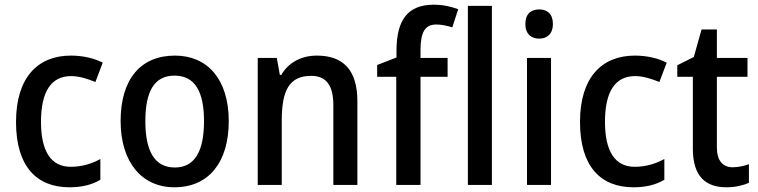

<svg xmlns="http://www.w3.org/2000/svg" viewBox="-20 -785 3219 815"><path d="M275 10C328 10 371 -1 406 -22V-110C369 -90 328 -77 280 -77C197 -77 154 -142 154 -268C154 -396 197 -462 282 -462C316 -462 353 -450 385 -437L416 -519C382 -537 333 -549 281 -549C140 -549 48 -456 48 -267C48 -78 136 10 275 10Z M951 -271C951 -450 859 -549 723 -549C575 -549 492 -447 492 -271C492 -97 582 10 720 10C868 10 951 -98 951 -271ZM597 -270C597 -396 634 -464 721 -464C808 -464 846 -395 846 -271C846 -145 808 -74 722 -74C635 -74 597 -146 597 -270Z M1325 -549C1261 -549 1205 -521 1174 -467H1168L1155 -539H1074V0H1176V-273C1176 -400 1207 -463 1301 -463C1366 -463 1395 -421 1395 -338V0H1497V-355C1497 -489 1436 -549 1325 -549Z M1880 -459V-539H1765V-572C1765 -650 1785 -681 1832 -681C1856 -681 1879 -675 1900 -669L1925 -746C1894 -757 1861 -765 1821 -765C1713 -765 1663 -703 1663 -569V-541L1581 -509V-459H1662V0H1765V-459Z M2068 0V-760H1966V0Z M2269 -745C2234 -745 2210 -726 2210 -683C2210 -641 2235 -621 2269 -621C2302 -621 2327 -641 2327 -683C2327 -726 2303 -745 2269 -745ZM2319 -539H2217V0H2319Z M2669 10C2722 10 2765 -1 2800 -22V-110C2763 -90 2722 -77 2674 -77C2591 -77 2548 -142 2548 -268C2548 -396 2591 -462 2676 -462C2710 -462 2747 -450 2779 -437L2810 -519C2776 -537 2727 -549 2675 -549C2534 -549 2442 -456 2442 -267C2442 -78 2530 10 2669 10Z M3090 -75C3048 -75 3023 -103 3023 -159V-459H3153V-539H3023V-660H2958L2925 -543L2855 -508V-459H2921V-154C2921 -32 2979 10 3064 10C3101 10 3135 2 3159 -9V-88C3140 -81 3114 -75 3090 -75Z"/></svg>

Font: Noto Sans Khmer SemiCondensed Medium
Style: Regular
Weight: 500
Width: 4
Designer: Danh Hong and the Monotype Design Team
Foundry: Monotype Imaging Inc.
Version: Version 2.004